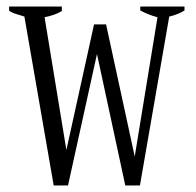

<svg xmlns="http://www.w3.org/2000/svg" viewBox="-20 -570 603 590"><path d="M55 -519C55 -519 145 0 145 0C145 0 189 0 189 0C189 0 278 -404 278 -404C278 -404 365 0 365 0C365 0 410 0 410 0C410 0 500 -519 500 -519C520 -524 535 -530 547 -538C547 -538 547 -550 547 -550C547 -550 411 -550 411 -550C411 -550 411 -538 411 -538C427 -529 445 -522 464 -517C464 -517 394 -89 394 -89C394 -89 306 -495 306 -495C306 -495 269 -495 269 -495C269 -495 184 -109 184 -109C184 -109 117 -517 117 -517C137 -521 155 -527 170 -536C170 -536 170 -550 170 -550C170 -550 8 -550 8 -550C8 -550 8 -537 8 -537C15 -532 25 -528 36 -525C47 -522 55 -519 55 -519Z"/></svg>

Font: BUSH 25 TRIRONG 0515 A
Style: Regular
Weight: 400
Designer: Katatrad Team
Foundry: CadsonDemak